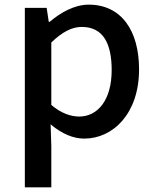

<svg xmlns="http://www.w3.org/2000/svg" viewBox="-20 -584 670 827"><path d="M87 -550V223H201V45L198 -49C199 -48 200 -47 201 -46C247 -8 295 13 343 13C467 13 579 -95 579 -285C579 -453 502 -564 362 -564C301 -564 241 -530 194 -490H190L181 -550ZM201 -132V-401C248 -446 289 -468 332 -468C424 -468 461 -397 461 -282C461 -153 401 -82 321 -82C287 -82 244 -95 201 -132Z"/></svg>

Font: Kinto Sans Med
Style: Regular
Weight: 500
Designer: Authors: Ryoko NISHIZUKA  (kana & ideographs); Paul D. Hunt (Latin, Greek & Cyrillic); Wenlong ZHANG  (bopomofo); Sandol
Foundry: Adobe Systems Incorporated, ookami Inc.
Version: Version 0.001